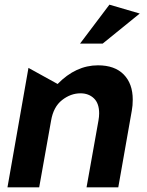

<svg xmlns="http://www.w3.org/2000/svg" viewBox="-20 -803 629 823"><path d="M549 -376Q549 -444 510.5 -483.5Q472 -523 400 -523Q305 -523 227 -443L102 -512L12 0H148L199 -286Q209 -345 246 -374Q283 -403 325 -403Q360 -403 382.5 -381.5Q405 -360 405 -317Q405 -303 402 -286L351 0H487L545 -329Q549 -350 549 -376ZM323 -616H420L579 -745L449 -783Z"/></svg>

Font: Geom SemiBold
Style: Bold Italic
Weight: 600
Italic angle: -10°
Version: Version 1.102